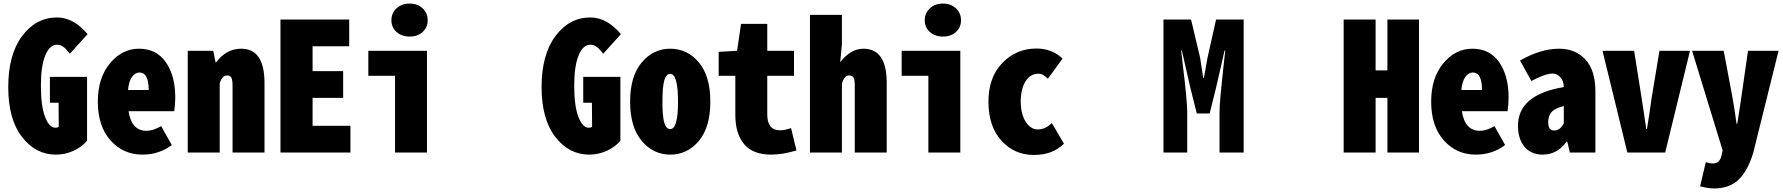

<svg xmlns="http://www.w3.org/2000/svg" viewBox="-20 -858 10030 1080"><path d="M293.9 11.7Q180.7 11.7 103.5 -87.9Q26.4 -187.5 26.4 -368.2Q26.4 -550.8 104.5 -655.3Q182.6 -759.8 300.8 -759.8Q393.6 -759.8 472.7 -666L373 -555.7Q356.4 -576.2 349.1 -584Q341.8 -591.8 329.1 -599.1Q316.4 -606.4 299.8 -606.4Q259.8 -606.4 234.9 -546.9Q210 -487.3 210 -376Q210 -261.7 233.4 -200.7Q256.8 -139.6 292 -139.6Q303.7 -139.6 310.5 -144.5L309.6 -280.3H260.7V-425.8H469.7V-66.4Q440.4 -31.2 393.6 -9.8Q346.7 11.7 293.9 11.7Z M781.2 11.7Q672.9 11.7 601.6 -68.4Q530.3 -148.4 530.3 -286.1Q530.3 -419.9 598.6 -502Q667 -584 761.7 -584Q860.4 -584 913.1 -507.8Q965.8 -431.6 965.8 -309.6Q965.8 -273.4 960 -232.4H703.1Q719.7 -122.1 804.7 -122.1Q839.8 -122.1 886.7 -148.4L946.3 -42Q875 11.7 781.2 11.7ZM700.2 -351.6H816.4Q816.4 -450.2 764.6 -450.2Q740.2 -450.2 722.2 -424.8Q704.1 -399.4 700.2 -351.6Z M1036.1 0V-572.3H1179.7L1192.4 -507.8H1196.3Q1252.9 -584 1336.9 -584Q1467.8 -584 1467.8 -391.6V0H1288.1V-376Q1288.1 -409.2 1281.2 -421.4Q1274.4 -433.6 1256.8 -433.6Q1228.5 -433.6 1215.8 -387.7V0Z M1557.6 0V-748H1944.3V-597.7H1738.3V-458H1910.2V-307.6H1738.3V-150.4H1951.2V0Z M2202.1 0V-431.6H2051.8V-572.3H2381.8V0ZM2357.4 -678.2Q2329.1 -652.3 2284.2 -652.3Q2239.3 -652.3 2210.4 -678.2Q2181.6 -704.1 2181.6 -744.1Q2181.6 -784.2 2210.4 -811Q2239.3 -837.9 2284.2 -837.9Q2329.1 -837.9 2357.4 -811Q2385.7 -784.2 2385.7 -744.1Q2385.7 -704.1 2357.4 -678.2Z M3293.9 11.7Q3180.7 11.7 3103.5 -87.9Q3026.4 -187.5 3026.4 -368.2Q3026.4 -550.8 3104.5 -655.3Q3182.6 -759.8 3300.8 -759.8Q3393.6 -759.8 3472.7 -666L3373 -555.7Q3356.4 -576.2 3349.1 -584Q3341.8 -591.8 3329.1 -599.1Q3316.4 -606.4 3299.8 -606.4Q3259.8 -606.4 3234.9 -546.9Q3210 -487.3 3210 -376Q3210 -261.7 3233.4 -200.7Q3256.8 -139.6 3292 -139.6Q3303.7 -139.6 3310.5 -144.5L3309.6 -280.3H3260.7V-425.8H3469.7V-66.4Q3440.4 -31.2 3393.6 -9.8Q3346.7 11.7 3293.9 11.7Z M3750 11.7Q3654.3 11.7 3589.4 -65.9Q3524.4 -143.6 3524.4 -286.1Q3524.4 -428.7 3589.4 -506.3Q3654.3 -584 3750 -584Q3846.7 -584 3911.1 -506.8Q3975.6 -429.7 3975.6 -286.1Q3975.6 -142.6 3911.1 -65.4Q3846.7 11.7 3750 11.7ZM3750 -131.8Q3793.9 -131.8 3793.9 -286.1Q3793.9 -442.4 3750 -442.4Q3726.6 -442.4 3716.3 -404.8Q3706.1 -367.2 3706.1 -286.1Q3706.1 -205.1 3716.3 -168.5Q3726.6 -131.8 3750 -131.8Z M4318.4 11.7Q4214.8 11.7 4165.5 -47.4Q4116.2 -106.4 4116.2 -211.9V-431.6H4022.5V-566.4L4126 -572.3L4148.4 -723.6H4295.9V-572.3H4446.3V-431.6H4295.9V-213.9Q4295.9 -125 4368.2 -125Q4395.5 -125 4429.7 -137.7L4460 -11.7Q4382.8 11.7 4318.4 11.7Z M4536.1 0V-774.4H4715.8V-610.4L4706.1 -507.8Q4764.6 -584 4836.9 -584Q4967.8 -584 4967.8 -391.6V0H4788.1V-376Q4788.1 -409.2 4781.2 -421.4Q4774.4 -433.6 4756.8 -433.6Q4728.5 -433.6 4715.8 -387.7V0Z M5202.1 0V-431.6H5051.8V-572.3H5381.8V0ZM5357.4 -678.2Q5329.1 -652.3 5284.2 -652.3Q5239.3 -652.3 5210.4 -678.2Q5181.6 -704.1 5181.6 -744.1Q5181.6 -784.2 5210.4 -811Q5239.3 -837.9 5284.2 -837.9Q5329.1 -837.9 5357.4 -811Q5385.7 -784.2 5385.7 -744.1Q5385.7 -704.1 5357.4 -678.2Z M5795.9 13.7Q5685.5 13.7 5612.8 -66.9Q5540 -147.5 5540 -286.1Q5540 -423.8 5618.7 -504.4Q5697.3 -585 5809.6 -585Q5898.4 -585 5957 -528.3L5874 -415Q5848.6 -443.4 5821.3 -443.4Q5775.4 -443.4 5748.5 -400.4Q5721.7 -357.4 5721.7 -286.1Q5721.7 -216.8 5749.5 -173.3Q5777.3 -129.9 5817.4 -129.9Q5860.4 -129.9 5896.5 -166L5964.8 -49.8Q5901.4 13.7 5795.9 13.7Z M6524.4 0V-748H6679.7L6730.5 -534.2L6748 -419.9H6752L6772.5 -534.2L6820.3 -748H6975.6V0H6839.8V-221.7Q6839.8 -258.8 6845.7 -324.7Q6851.6 -390.6 6860.8 -472.2Q6870.1 -553.7 6872.1 -574.2H6868.2L6820.3 -364.3L6784.2 -219.7H6711.9L6675.8 -364.3L6627.9 -574.2H6624Q6626 -549.8 6635.7 -471.2Q6645.5 -392.6 6651.9 -325.7Q6658.2 -258.8 6658.2 -221.7V0Z M7538.1 0V-748H7717.8V-461.9H7784.2V-748H7961.9V0H7784.2V-307.6H7717.8V0Z M8281.2 11.7Q8172.9 11.7 8101.6 -68.4Q8030.3 -148.4 8030.3 -286.1Q8030.3 -419.9 8098.6 -502Q8167 -584 8261.7 -584Q8360.4 -584 8413.1 -507.8Q8465.8 -431.6 8465.8 -309.6Q8465.8 -273.4 8460 -232.4H8203.1Q8219.7 -122.1 8304.7 -122.1Q8339.8 -122.1 8386.7 -148.4L8446.3 -42Q8375 11.7 8281.2 11.7ZM8200.2 -351.6H8316.4Q8316.4 -450.2 8264.6 -450.2Q8240.2 -450.2 8222.2 -424.8Q8204.1 -399.4 8200.2 -351.6Z M8658.2 11.7Q8591.8 11.7 8555.2 -32.7Q8518.6 -77.1 8518.6 -150.4Q8518.6 -325.2 8776.4 -368.2Q8775.4 -404.3 8756.3 -424.3Q8737.3 -444.3 8713.9 -444.3Q8672.9 -444.3 8593.8 -402.3L8530.3 -517.6Q8646.5 -584 8750 -584Q8841.8 -584 8897.9 -523.4Q8954.1 -462.9 8954.1 -343.8V0H8810.5L8795.9 -61.5H8792Q8739.3 11.7 8658.2 11.7ZM8722.7 -124Q8755.9 -124 8776.4 -164.1V-261.7Q8726.6 -249 8707.5 -227.5Q8688.5 -206.1 8688.5 -169.9Q8688.5 -124 8722.7 -124Z M9133.8 0 8994.1 -572.3H9171.9L9213.9 -307.6Q9217.8 -280.3 9227.1 -221.7Q9236.3 -163.1 9240.2 -131.8H9244.1Q9258.8 -220.7 9270.5 -307.6L9314.5 -572.3H9486.3L9346.7 0Z M9621.1 202.1Q9591.8 202.1 9543 190.4L9575.2 53.7Q9594.7 61.5 9614.3 61.5Q9655.3 61.5 9664.1 13.7L9669.9 -11.7L9498 -572.3H9675.8L9720.7 -334Q9738.3 -239.3 9748 -162.1H9752Q9769.5 -270.5 9778.3 -334L9812.5 -572.3H9984.4L9841.8 2Q9810.5 104.5 9758.8 153.3Q9707 202.1 9621.1 202.1Z"/></svg>

Font: GenEi Gothic M Heavy
Style: Regular
Weight: 800
Designer: o_tamon (Modified); [Source Han Sans]
Ryoko NISHIZUKA  (kana & ideographs); Paul D. Hunt (Latin, Greek & Cyrillic); Wenl
Version: Version 1.1a;Original Version 1.004